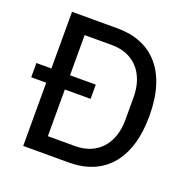

<svg xmlns="http://www.w3.org/2000/svg" viewBox="-125 -819 928 939"><g transform="rotate(20 339.5 -349.0)"><path d="M93 -329H15V-403H93V-698H332Q398 -698 452 -676Q506 -654 544 -610.5Q582 -567 602.5 -501.5Q623 -436 623 -349Q623 -262 602.5 -196.5Q582 -131 544 -87.5Q506 -44 452 -22Q398 0 332 0H93ZM332 -86Q374 -86 408 -99.5Q442 -113 467 -139.5Q492 -166 505.5 -204.5Q519 -243 519 -293V-405Q519 -455 505.5 -493.5Q492 -532 467 -558.5Q442 -585 408 -598.5Q374 -612 332 -612H190V-403H324V-329H190V-86Z"/></g></svg>

Font: IBM Plex Sans Arabic Text
Style: Regular
Weight: 450
Designer: Mike Abbink, Paul van der Laan, Pieter van Rosmalen, Wael Morcos, Khajak Apelian
Foundry: Bold Monday
Version: Version 1.2